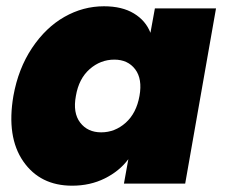

<svg xmlns="http://www.w3.org/2000/svg" viewBox="-20 -588 720 615"><path d="M22.9 -280.8Q38.6 -368.2 82.5 -434.1Q126.5 -500 186.3 -533.9Q246.1 -567.9 313 -567.9Q371.1 -567.9 408.9 -544.9Q446.8 -522 461.9 -482.9L476.1 -561H671.9L573.2 0H377L391.1 -78.1Q362.3 -39.6 315.4 -16.4Q268.6 6.8 210.9 6.8Q108.4 6.8 54.4 -71.3Q0.5 -149.4 22.9 -280.8ZM426.8 -280.8Q436.5 -335 413.1 -366Q389.6 -397 346.2 -397Q301.8 -397 267.1 -366.5Q232.4 -335.9 223.1 -280.8Q212.9 -226.6 236.8 -195.3Q260.7 -164.1 304.2 -164.1Q348.1 -164.1 382.6 -194.8Q417 -225.6 426.8 -280.8Z"/></svg>

Font: Poppins ExtraBold
Style: Italic
Weight: 800
Italic angle: -10°
Designer: Ninad Kale (Devanagari), Jonny Pinhorn (Latin)
Foundry: Indian Type Foundry
Version: Version 3.200;PS 1.000;hotconv 16.6.54;makeotf.lib2.5.65590